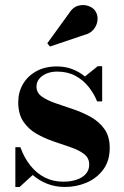

<svg xmlns="http://www.w3.org/2000/svg" viewBox="-20 -733 492 763"><path d="M41 10V-148H61Q76 -106 100.8 -75Q125.5 -44 158.5 -27.5Q191.5 -11 231.5 -11Q260.5 -11 284 -18.8Q307.5 -26.5 321 -41.8Q334.5 -57 334.5 -79Q334.5 -105 314.2 -120.8Q294 -136.5 261.8 -147.5Q229.5 -158.5 193.5 -170.8Q157.5 -183 125.5 -201.2Q93.5 -219.5 73 -249.5Q52.5 -279.5 52.5 -327Q52.5 -366.5 71.2 -398.8Q90 -431 124.5 -450Q159 -469 206 -469Q240 -469 268 -458Q296 -447 317.5 -429L368.5 -470H386V-330H366Q353.5 -361 332 -388Q310.5 -415 279.5 -431.8Q248.5 -448.5 206.5 -448.5Q184.5 -448.5 165.8 -441Q147 -433.5 136 -420Q125 -406.5 125 -389Q125 -364.5 146 -349.5Q167 -334.5 200.2 -323Q233.5 -311.5 270.8 -299Q308 -286.5 341 -268Q374 -249.5 395 -220.2Q416 -191 416 -145.5Q416 -93.5 390.2 -59Q364.5 -24.5 324 -7.2Q283.5 10 238 10Q200.5 10 168.2 -2.5Q136 -15 110 -37.5L58 10ZM178.5 -548 168 -561 254.5 -680.5Q269.5 -704.5 290.5 -710.2Q311.5 -716 330.8 -709.5Q350 -703 359 -689Q369.5 -673 367.5 -652.8Q365.5 -632.5 352 -616Q338.5 -599.5 314.5 -594Z"/></svg>

Font: Bodoni Moda
Style: Bold
Weight: 700
Designer: Owen Earl
Foundry: indestructible type
Version: Version 2.005